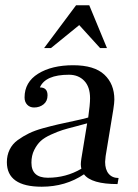

<svg xmlns="http://www.w3.org/2000/svg" viewBox="-20 -697 522 727"><path d="M318 -677 385 -515H359L280 -602L173 -515H147L268 -677ZM160 -336Q160 -314 145 -302Q130 -290 109 -290Q93 -290 83 -300.5Q73 -311 73 -328Q73 -386 124.5 -418Q176 -450 257 -450Q337 -450 375 -414.5Q413 -379 413 -320Q413 -308 409 -282L380 -106Q378 -90 378 -84Q378 -55 391.5 -39Q405 -23 429 -23L425 0Q326 0 298 -37Q228 10 138 10Q6 10 6 -83Q6 -109 16.5 -130.5Q27 -152 47 -166.5Q67 -181 89.5 -192Q112 -203 143 -211.5Q174 -220 200 -226Q226 -232 259.5 -239Q293 -246 314 -252Q321 -301 321 -325Q321 -368 299 -391Q277 -414 241 -414Q152 -414 131 -366Q160 -366 160 -336ZM310 -230Q297 -226 265.5 -218Q234 -210 216.5 -204.5Q199 -199 173.5 -187.5Q148 -176 134 -163Q120 -150 109.5 -129Q99 -108 99 -81Q99 -24 161 -24Q230 -24 288 -58Q286 -68 286 -75Q286 -82 288 -96Z"/></svg>

Font: Judson
Style: Italic
Weight: 400
Italic angle: -9.5°
Version: Version 20110429